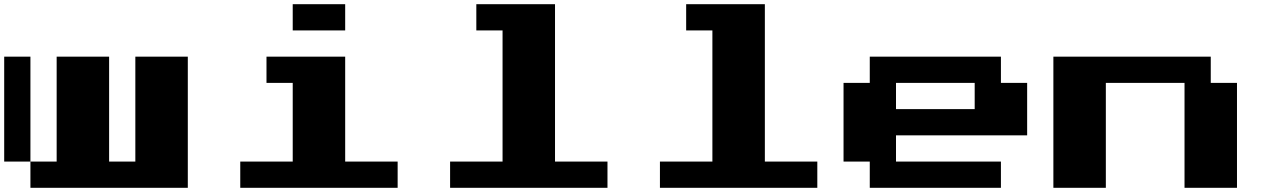

<svg xmlns="http://www.w3.org/2000/svg" viewBox="-20 -1020 6040 915"><path d="M0 -500V-750H62.5H125V-500V-250H187.5H250V-500V-750H375H500V-500V-250H562.5H625V-500V-750H750H875V-437.5V-125H500H125V-187.5V-250H62.5H0Z M1250 -687.5V-750H1437.5H1625V-500V-250H1750H1875V-187.5V-125H1500H1125V-187.5V-250H1250H1375V-437.5V-625H1312.5H1250ZM1375 -937.5V-1000H1500H1625V-937.5V-875H1500H1375Z M2250 -937.5V-1000H2437.5H2625V-625V-250H2750H2875V-187.5V-125H2500H2125V-187.5V-250H2250H2375V-562.5V-875H2312.5H2250Z M3250 -937.5V-1000H3437.5H3625V-625V-250H3750H3875V-187.5V-125H3500H3125V-187.5V-250H3250H3375V-562.5V-875H3312.5H3250Z M4125 -687.5V-750H4437.5H4750V-687.5V-625H4812.5H4875V-500V-375H4562.5H4250V-312.5V-250H4500H4750V-187.5V-125H4437.5H4125V-187.5V-250H4062.5H4000V-437.5V-625H4062.5H4125ZM4625 -562.5V-625H4437.5H4250V-562.5V-500H4437.5H4625Z M5000 -437.5V-750H5375H5750V-687.5V-625H5812.5H5875V-375V-125H5750H5625V-375V-625H5437.5H5250V-375V-125H5125H5000Z"/></svg>

Font: Press Start 2P
Style: Regular
Weight: 500
Monospace: yes
Version: Version 2.14